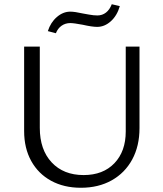

<svg xmlns="http://www.w3.org/2000/svg" viewBox="-20 -878 770 907"><path d="M94 -259V-658H168V-274Q168 -171 224 -111Q280 -51 375 -51Q467 -51 520.5 -107Q574 -163 574 -257V-658H639V-273Q639 -188 604.5 -124.5Q570 -61 507.5 -26Q445 9 362 9Q282 9 221.5 -24Q161 -57 127.5 -117.5Q94 -178 94 -259ZM312 -823Q333 -823 373 -814Q379 -813 401 -809Q423 -805 440 -805Q463 -805 480.5 -818.5Q498 -832 508 -858L546 -849Q533 -804 503.5 -777.5Q474 -751 439 -751Q415 -751 371 -761Q329 -769 312 -769Q289 -769 271 -756.5Q253 -744 244 -721L206 -731Q219 -772 248.5 -797.5Q278 -823 312 -823Z"/></svg>

Font: LXGW Bright GB
Style: Regular
Weight: 400
Designer: Christian Thalmann (Catharsis Fonts)
Foundry: LXGW / Christian Thalmann (Catharsis Fonts) / Fontworks Inc.
Version: Version 5.510